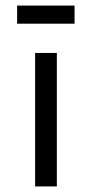

<svg xmlns="http://www.w3.org/2000/svg" viewBox="-20 -669 338 689"><path d="M184 0H106V-479H184ZM247.5 -584H41.5V-649H247.5Z"/></svg>

Font: Betina Sans
Style: Regular
Weight: 400
Designer: Jonathan Pinhorn (font) & Cristiano Sobral (main changes)
Version: Version 2.001;April 28, 2021;FontCreator 13.0.0.2655 32-bit;